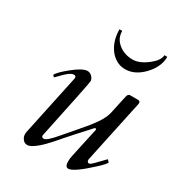

<svg xmlns="http://www.w3.org/2000/svg" viewBox="-168 -797 850 919"><g transform="rotate(30 257.0 -337.5)"><path d="M482.4 -427.7V-424.8Q482.4 -423.3 407.7 -73.7Q407.7 -58.1 418.9 -58.1Q426.3 -58.1 442.9 -75.4Q459.5 -92.8 487.3 -121.1L499 -108.9Q492.7 -96.2 460.9 -66.9Q374.5 13.2 345.7 13.2Q327.6 13.2 327.6 -17.6Q327.6 -32.2 331.5 -50.3L367.2 -214.4Q367.2 -219.7 363 -219.7Q358.9 -219.7 355.2 -215.6Q351.6 -211.4 344 -202.9Q336.4 -194.3 323.5 -180.4Q310.5 -166.5 297.4 -151.9Q260.3 -110.8 251 -99.9Q241.7 -88.9 232.2 -77.9Q222.7 -66.9 211.4 -54.7Q200.2 -42.5 187.7 -30.3Q175.3 -18.1 163.1 -8.8Q135.3 13.2 118.9 13.2Q102.5 13.2 93.3 0.2Q84 -12.7 84 -22.5V-34.2Q84 -37.1 85 -40L156.7 -377.9V-379.9Q156.7 -390.6 144.5 -390.6Q123.5 -390.6 81.1 -344.2Q71.8 -334.5 67.9 -331.1L58.6 -340.3Q68.4 -359.4 114.3 -396.5Q166 -438.5 192.4 -438.5Q207 -438.5 218 -427Q229 -415.5 229 -402.6Q229 -389.6 160.2 -64.9V-63Q160.2 -52.2 172.4 -52.2Q188.5 -52.2 232.9 -105Q244.1 -118.2 256.8 -132.8Q269.5 -147.5 282.2 -162.1Q309.6 -194.3 331.1 -220.2Q380.4 -280.3 389.6 -322.8L410.6 -419.9Q414.1 -439.5 426.3 -439.5H470.7Q482.4 -439.5 482.4 -427.7ZM342.8 -535.2Q315.4 -535.2 293.5 -547.9Q271.5 -560.5 255.9 -582Q224.6 -625.5 224.6 -687.5H239.7Q239.7 -645 273.4 -618.7Q305.2 -593.3 351.1 -593.3Q388.2 -593.3 430.2 -626Q472.7 -658.7 472.7 -687.5H488.8Q488.8 -632.8 442.9 -584Q396.5 -535.2 342.8 -535.2Z"/></g></svg>

Font: Cardo-Italic
Style: Italic
Weight: 400
Italic angle: -12°
Designer: David J. Perry
Foundry: David J. Perry
Version: Version 0.991